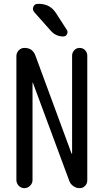

<svg xmlns="http://www.w3.org/2000/svg" viewBox="-20 -980 540 1000"><path d="M182.6 -960Q240.2 -960 271.5 -912.1L328.1 -824.2Q335 -814.5 329.1 -802.2Q323.2 -790 309.6 -790Q270.5 -790 244.1 -820.3L158.2 -917Q147.5 -929.7 153.8 -944.8Q160.2 -960 176.8 -960ZM65.4 -42V-688.5Q65.4 -705.1 77.6 -717.8Q89.8 -730.5 107.4 -730.5Q149.4 -730.5 164.1 -691.4L352.5 -180.7Q352.5 -179.7 354 -179.7Q355.5 -179.7 355.5 -180.7V-690.4Q355.5 -706.1 366.7 -718.3Q377.9 -730.5 395 -730.5Q412.1 -730.5 423.3 -718.3Q434.6 -706.1 434.6 -690.4V-40Q434.6 -24.4 423.3 -12.2Q412.1 0 394.5 0Q377 0 361.8 -10.7Q346.7 -21.5 340.8 -38.1L151.4 -548.8Q151.4 -549.8 150.4 -549.8Q149.4 -549.8 149.4 -548.8V-42Q149.4 -25.4 136.7 -12.7Q124 0 106.9 0Q89.8 0 77.6 -12.7Q65.4 -25.4 65.4 -42Z"/></svg>

Font: Rounded Mgen+ 2m regular
Style: Regular
Weight: 400
Designer: [Source Han Sans]
Ryoko NISHIZUKA  (kana & ideographs); Paul D. Hunt (Latin, Greek & Cyrillic); Wenlong ZHANG  (bopomofo
Version: Version 1.059.20150602